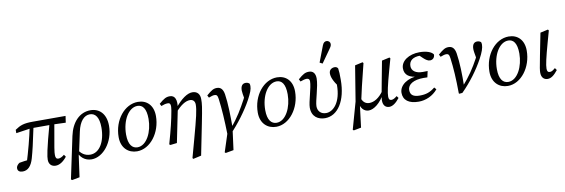

<svg xmlns="http://www.w3.org/2000/svg" viewBox="-63 -1276 5815 1976"><g transform="rotate(-10 2844.5 -288.0)"><path d="M78 13C132 13 170 -27 192 -105C214 -183 227 -238 270 -442L230 -443C204 -313 169 -183 129 -54L157 -70L168 -94C130 -93 91 -87 59 -81C44 -71 25 -54 25 -29C25 0 46 13 78 13ZM80 -387 235 -410H456L600 -405L610 -474H269C172 -474 136 -460 80 -422V-387ZM422 13C461 13 501 -11 540 -60L524 -83C502 -65 481 -54 462 -54C441 -54 432 -67 432 -97C432 -130 435 -152 487 -442H438C359 -157 351 -94 351 -61C351 -15 378 13 422 13Z M563 188 642 173 677 -79H682L727 -290C749 -392 797 -447 858 -447C916 -447 953 -399 953 -293C953 -143 888 -37 793 -37C737 -37 693 -67 665 -122L655 -105C675 -31 728 13 798 13C919 13 1033 -128 1033 -297C1033 -423 963 -487 872 -487C758 -487 674 -399 644 -259L551 180L563 188Z M1273 13C1411 13 1526 -138 1526 -312C1526 -425 1459 -487 1367 -487C1228 -487 1110 -343 1110 -163C1110 -49 1183 13 1273 13ZM1284 -27C1230 -27 1190 -70 1190 -176C1190 -325 1263 -447 1356 -447C1409 -447 1446 -405 1446 -296C1446 -162 1381 -27 1284 -27Z M1610 0 1621 8 1690 0 1761 -349C1776 -439 1755 -487 1701 -487C1663 -487 1639 -474 1586 -428L1599 -403C1629 -414 1644 -419 1670 -419C1696 -419 1702 -396 1692 -339C1675 -243 1654 -155 1610 0ZM1821 180 1828 190 1913 171 1978 -153C2012 -324 2015 -351 2015 -402C2015 -455 1987 -487 1936 -487C1884 -487 1818 -442 1747 -353L1741 -310C1797 -376 1852 -412 1898 -412C1930 -412 1950 -392 1950 -356C1950 -301 1932 -224 1873 -9L1821 180Z M2218 9H2249C2338 -82 2431 -206 2487 -310C2523 -377 2537 -413 2537 -447C2537 -459 2535 -468 2532 -474C2526 -479 2513 -487 2494 -487C2462 -487 2441 -466 2441 -416C2441 -406 2443 -391 2445 -378L2457 -308L2465 -368C2459 -354 2454 -344 2444 -325C2395 -234 2346 -148 2268 -58H2282C2282 -182 2280 -312 2265 -408C2256 -463 2232 -487 2193 -487C2157 -487 2135 -473 2083 -428L2096 -403C2124 -413 2139 -419 2157 -419C2178 -419 2188 -410 2193 -371C2207 -264 2214 -152 2218 9ZM2168 188 2251 173 2278 -31 2222 -17 2158 180 2168 188Z M2727 13C2865 13 2980 -138 2980 -312C2980 -425 2913 -487 2821 -487C2682 -487 2564 -343 2564 -163C2564 -49 2637 13 2727 13ZM2738 -27C2684 -27 2644 -70 2644 -176C2644 -325 2717 -447 2810 -447C2863 -447 2900 -405 2900 -296C2900 -162 2835 -27 2738 -27Z M3237 13C3371 13 3464 -130 3464 -348C3464 -408 3463 -437 3458 -468C3451 -480 3440 -487 3424 -487C3395 -487 3365 -470 3365 -432C3365 -397 3379 -355 3435 -278L3438 -346L3412 -381C3415 -351 3416 -329 3416 -303C3416 -121 3332 -37 3257 -37C3204 -37 3170 -71 3170 -123C3170 -178 3222 -320 3222 -405C3222 -457 3199 -487 3155 -487C3117 -487 3093 -474 3040 -428L3053 -403C3085 -415 3105 -419 3120 -419C3140 -419 3150 -408 3150 -388C3150 -322 3100 -181 3100 -121C3100 -24 3167 13 3237 13ZM3280 -560 3309 -545C3340 -589 3372 -634 3403 -678C3420 -702 3426 -712 3426 -730C3426 -749 3411 -766 3387 -766C3370 -766 3355 -757 3344 -728C3323 -672 3301 -616 3280 -560Z M3506 188 3584 173 3616 -84 3635 -103C3652 -186 3672 -269 3724 -477L3716 -487L3635 -469L3575 -101L3496 180L3506 188ZM3694 13C3746 13 3818 -38 3869 -137L3865 -163C3818 -94 3763 -62 3713 -62C3674 -62 3641 -85 3629 -143L3600 -95C3609 -27 3643 13 3694 13ZM3909 13C3944 13 3980 -14 4017 -61L4001 -83C3980 -66 3961 -54 3944 -54C3923 -54 3914 -65 3914 -93C3914 -133 3930 -207 3971 -355L4005 -477L3997 -487L3916 -469L3873 -242C3848 -112 3844 -85 3844 -64C3844 -15 3868 13 3909 13Z M4216 13C4290 13 4364 -19 4416 -81L4397 -103C4347 -62 4303 -47 4238 -47C4171 -47 4139 -69 4139 -121C4139 -182 4204 -219 4306 -219C4321 -219 4334 -219 4346 -218L4360 -282C4334 -281 4333 -281 4309 -281C4235 -281 4194 -313 4194 -362C4194 -419 4236 -451 4311 -451C4331 -451 4348 -449 4371 -444L4366 -461H4295L4336 -422C4360 -399 4383 -385 4403 -385C4433 -385 4453 -405 4454 -438C4436 -468 4380 -487 4310 -487C4198 -487 4114 -429 4114 -352C4114 -283 4164 -246 4260 -243L4262 -250C4145 -249 4056 -187 4056 -107C4056 -30 4113 13 4216 13Z M4636 0 4641 5 4673 2C4765 -89 4852 -206 4908 -310C4944 -377 4958 -419 4958 -453C4958 -465 4956 -474 4953 -480C4947 -485 4934 -493 4915 -493C4883 -493 4862 -472 4862 -422C4862 -412 4864 -397 4866 -384L4878 -314L4890 -365C4884 -351 4879 -341 4869 -322C4821 -233 4767 -150 4687 -61L4702 -58C4705 -182 4701 -312 4686 -408C4677 -463 4653 -487 4614 -487C4578 -487 4556 -473 4504 -428L4517 -403C4545 -413 4560 -419 4578 -419C4599 -419 4609 -410 4614 -371C4628 -265 4635 -155 4636 0Z M5148 13C5286 13 5401 -138 5401 -312C5401 -425 5334 -487 5242 -487C5103 -487 4985 -343 4985 -163C4985 -49 5058 13 5148 13ZM5159 -27C5105 -27 5065 -70 5065 -176C5065 -325 5138 -447 5231 -447C5284 -447 5321 -405 5321 -296C5321 -162 5256 -27 5159 -27Z M5564 13C5601 13 5633 -13 5671 -61L5655 -84C5633 -66 5618 -54 5599 -54C5578 -54 5569 -65 5569 -93C5569 -133 5586 -207 5627 -355L5661 -477L5653 -487L5572 -469L5527 -242C5501 -112 5498 -85 5498 -64C5498 -15 5523 13 5564 13Z"/></g></svg>

Font: Source Serif Variable
Style: Italic
Weight: 389
Italic angle: -12°
Designer: Frank Grießhammer
Foundry: Adobe Systems Incorporated
Version: Version 3.001;hotconv 1.0.111;makeotfexe 2.5.65597